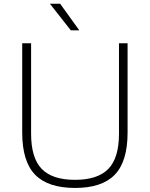

<svg xmlns="http://www.w3.org/2000/svg" viewBox="-20 -964 776 994"><path d="M368.5 9Q228.5 9 161.8 -59.5Q95 -128 95 -277.5V-740H141V-271.5Q141 -146.5 195.8 -89.8Q250.5 -33 368.5 -33Q486 -33 541 -89.8Q596 -146.5 596 -271.5V-740H640.5V-277.5Q640.5 -128 574.2 -59.5Q508 9 368.5 9ZM346.5 -807 238.5 -944.5H291.5L390.5 -807Z"/></svg>

Font: Encode Sans SmExp XLt
Style: Regular
Weight: 200
Width: 6
Designer: Multiple Designers
Foundry: Impallari Type
Version: Version 3.002; ttfautohint (v1.8.3) -l 8 -r 50 -G 200 -x 14 